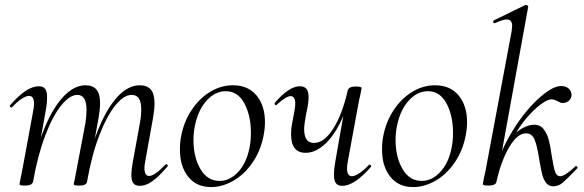

<svg xmlns="http://www.w3.org/2000/svg" viewBox="-20 -745 2369 779"><path d="M513 -35Q513 -56 519 -89L548 -248Q553 -274 553 -302Q553 -331 543.5 -345.5Q534 -360 514 -360Q483 -360 448.5 -318Q414 -276 383 -196Q352 -116 333 -7L322 -8Q341 -124 376 -213Q411 -302 455 -350.5Q499 -399 547 -399Q577 -399 592 -381.5Q607 -364 607 -325Q607 -302 601 -267L569 -89Q566 -74 566 -63Q566 -47 571 -39Q576 -31 585 -31Q607 -31 651 -77Q653 -79 655 -79Q658 -79 660 -75.5Q662 -72 659 -69Q625 -29 598.5 -10Q572 9 547 9Q529 9 521 -1.5Q513 -12 513 -35ZM59 2Q59 1 67 -39L73 -69L115 -297Q118 -312 118 -324Q118 -356 98 -356Q86 -356 67.5 -344Q49 -332 29 -310Q28 -309 26 -309Q23 -309 20.5 -312.5Q18 -316 21 -318Q55 -357 83.5 -376Q112 -395 138 -395Q155 -395 163 -384.5Q171 -374 171 -351Q171 -325 166 -299L114 -7Q109 8 82 8Q68 8 63.5 6.5Q59 5 59 2ZM279 2 284 -21 294 -74 327 -248Q331 -275 331 -299Q331 -360 294 -360Q263 -360 228.5 -317.5Q194 -275 163.5 -195Q133 -115 114 -7L101 -8Q121 -124 155.5 -212.5Q190 -301 234.5 -350Q279 -399 327 -399Q357 -399 371.5 -381.5Q386 -364 386 -326Q386 -302 380 -267L333 -7Q332 0 324 4Q316 8 302 8Q288 8 283.5 6.5Q279 5 279 2Z M710 -138Q710 -169 715 -193Q726 -251 757 -298Q788 -345 832 -372Q876 -399 925 -399Q987 -399 1021 -357.5Q1055 -316 1055 -250Q1055 -222 1049 -193Q1037 -132 1004 -84.5Q971 -37 926.5 -11.5Q882 14 836 14Q777 14 743.5 -28Q710 -70 710 -138ZM993 -149Q998 -173 998 -207Q998 -276 971.5 -325.5Q945 -375 896 -375Q853 -375 818.5 -337Q784 -299 771 -236Q765 -208 765 -176Q765 -108 793 -59.5Q821 -11 871 -11Q913 -11 947 -48Q981 -85 993 -149Z M1161 -200Q1161 -227 1168 -259L1175 -297Q1178 -314 1178 -324Q1178 -355 1159 -355Q1141 -355 1103 -320Q1101 -318 1100 -318Q1097 -318 1095 -321.5Q1093 -325 1095 -328Q1153 -395 1196 -395Q1214 -395 1223 -385Q1232 -375 1232 -351Q1232 -328 1225 -297L1221 -277Q1214 -237 1214 -221Q1214 -165 1254 -165Q1295 -165 1332 -223Q1369 -281 1391 -379L1405 -378Q1388 -302 1359 -244.5Q1330 -187 1293.5 -156Q1257 -125 1220 -125Q1161 -125 1161 -200ZM1335 -36Q1335 -61 1340 -87L1391 -379Q1396 -394 1423 -394Q1447 -394 1447 -388L1443 -365Q1437 -341 1432 -312L1391 -89Q1388 -74 1388 -62Q1388 -30 1408 -30Q1419 -30 1437.5 -42Q1456 -54 1477 -76Q1478 -77 1480 -77Q1483 -77 1485 -73.5Q1487 -70 1485 -68Q1418 9 1369 9Q1351 9 1343 -1.5Q1335 -12 1335 -36Z M1530 -138Q1530 -169 1535 -193Q1546 -251 1577 -298Q1608 -345 1652 -372Q1696 -399 1745 -399Q1807 -399 1841 -357.5Q1875 -316 1875 -250Q1875 -222 1869 -193Q1857 -132 1824 -84.5Q1791 -37 1746.5 -11.5Q1702 14 1656 14Q1597 14 1563.5 -28Q1530 -70 1530 -138ZM1813 -149Q1818 -173 1818 -207Q1818 -276 1791.5 -325.5Q1765 -375 1716 -375Q1673 -375 1638.5 -337Q1604 -299 1591 -236Q1585 -208 1585 -176Q1585 -108 1613 -59.5Q1641 -11 1691 -11Q1733 -11 1767 -48Q1801 -85 1813 -149Z M1939 2 1943 -21Q1949 -45 1954 -74L2056 -619Q2058 -635 2058 -640Q2058 -666 2036 -666Q2020 -666 1988 -651H1986Q1982 -651 1981 -655.5Q1980 -660 1983 -662L2112 -725H2114Q2118 -725 2121 -722Q2124 -719 2123 -717L1994 -7Q1993 0 1984.5 4Q1976 8 1962 8Q1939 8 1939 2ZM2168 -97Q2160 -151 2149.5 -177.5Q2139 -204 2114 -204Q2079 -204 2046 -148Q2013 -92 1994 -7L1980 -8Q1996 -104 2047.5 -193.5Q2099 -283 2159 -339.5Q2219 -396 2256 -396Q2276 -396 2287.5 -385.5Q2299 -375 2299 -359Q2299 -347 2288.5 -337Q2278 -327 2263 -327Q2255 -327 2241 -335Q2239 -336 2232 -339Q2225 -342 2218 -342Q2201 -342 2172.5 -320.5Q2144 -299 2114.5 -264Q2085 -229 2065 -189L2054 -184Q2074 -211 2100 -225Q2126 -239 2147 -239Q2172 -239 2186 -220.5Q2200 -202 2206.5 -177.5Q2213 -153 2219 -110Q2226 -67 2232 -48.5Q2238 -30 2253 -30Q2263 -30 2279.5 -41Q2296 -52 2314 -70Q2315 -71 2317 -71Q2320 -71 2322.5 -67.5Q2325 -64 2322 -62Q2282 -20 2264 -4.5Q2246 11 2225 11Q2206 11 2195 -4Q2184 -19 2179.5 -38.5Q2175 -58 2168 -97Z"/></svg>

Font: Cormorant Infant
Style: Italic
Weight: 400
Italic angle: -10°
Designer: Christian Thalmann (Catharsis Fonts)
Foundry: Catharsis Fonts
Version: Version 4.000